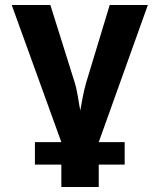

<svg xmlns="http://www.w3.org/2000/svg" viewBox="-20 -570 640 770"><path d="M420 -550 326 -240C315 -204 307 -154 302 -127C296 -154 291 -204 279 -241L182 -550H27L226 0H120V90H226V180H376V90H480V0H376L573 -550Z"/></svg>

Font: Tekne LDO ExtraBold
Style: Regular
Weight: 800
Monospace: yes
Designer: Alessio Laiso, Mario Rullo, Paolo Rosset
Foundry: Alessio Laiso
Version: Version 1.000;hotconv 1.0.109;makeotfexe 2.5.65596